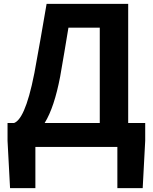

<svg xmlns="http://www.w3.org/2000/svg" viewBox="-20 -760 790 993"><path d="M496 -617V-124H211C245 -179 271 -259 291 -363C309 -463 317 -517 334 -617ZM643 -124V-740H221C196 -595 183 -518 158 -383C122 -199 85 -136 53 -124H19V-32L32 213H163V0H587V213H718L731 -32V-124Z"/></svg>

Font: Source Han Sans SC Bold
Style: Regular
Weight: 700
Designer: Ryoko NISHIZUKA (kana & ideographs); Paul D. Hunt (Latin, Greek & Cyrillic); Wenlong ZHANG (bopomofo); Sandoll Communica
Foundry: Adobe Systems Incorporated
Version: Version 1.001;PS 1.001;hotconv 1.0.78;makeotf.lib2.5.61930